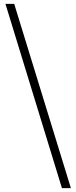

<svg xmlns="http://www.w3.org/2000/svg" viewBox="-20 -792 392 986"><path d="M344 174H298L8 -772H53Z"/></svg>

Font: Noto Serif JP
Style: Regular
Weight: 400
Designer: Ryoko NISHIZUKA  (kana & ideographs); Frank Grießhammer (Latin, Greek & Cyrillic); Wenlong ZHANG  (bopomofo); Sandoll Co
Foundry: Adobe
Version: Version 2.003-H1;hotconv 1.1.1;makeotfexe 2.6.0